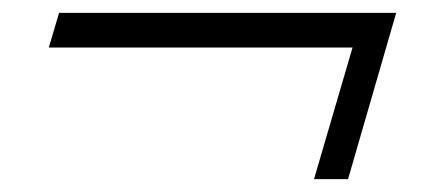

<svg xmlns="http://www.w3.org/2000/svg" viewBox="-20 -332 676 299"><path d="M56 -258H529L469 -53H522L597 -312H72Z"/></svg>

Font: Nyght Serif Bold Italic
Style: Regular
Weight: 700
Italic angle: -16°
Designer: Maksym Kobuzan
Version: Version 0.410;Glyphs 3.1.2 (3151)